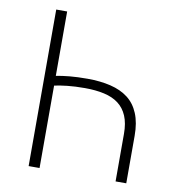

<svg xmlns="http://www.w3.org/2000/svg" viewBox="-76 -727 731 796"><g transform="rotate(10 289.5 -329.5)"><path d="M97 0V-659H143V-388Q169 -393 200.5 -396Q232 -399 275 -399Q329 -399 372.5 -388.5Q416 -378 446 -355Q476 -332 492 -293.5Q508 -255 508 -200V0H463V-200Q463 -245 450 -275.5Q437 -306 412.5 -324.5Q388 -343 352 -351Q316 -359 271 -359Q229 -359 197.5 -355.5Q166 -352 143 -347V0Z"/></g></svg>

Font: hySource Sans Pro Light
Style: Regular
Weight: 300
Designer: Paul D. Hunt
Foundry: Adobe Systems Incorporated
Version: Version 2.021;PS 2.000;hotconv 1.0.86;makeotf.lib2.5.63406